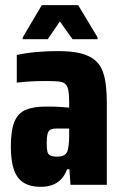

<svg xmlns="http://www.w3.org/2000/svg" viewBox="-20 -716 473 744"><path d="M138 8Q97 8 71 -8.5Q45 -25 33.5 -59.5Q22 -94 22 -148Q22 -211 36 -244.5Q50 -278 80 -290.5Q110 -303 157 -303Q166 -303 176.5 -303Q187 -303 198 -302.5Q209 -302 221.5 -301Q234 -300 248 -299V-322Q248 -351 244.5 -367.5Q241 -384 232 -391.5Q223 -399 205 -400.5Q187 -402 159 -402Q140 -402 120.5 -401.5Q101 -401 82.5 -399.5Q64 -398 45 -396V-503Q82 -511 122 -514.5Q162 -518 204 -518Q252 -518 285 -511Q318 -504 340 -489Q362 -474 373.5 -450Q385 -426 389.5 -391.5Q394 -357 394 -310V0H253L249 -60H240Q231 -36 216.5 -21Q202 -6 182 1Q162 8 138 8ZM201 -109Q212 -109 219.5 -111Q227 -113 232.5 -117.5Q238 -122 241 -129Q244 -138 246 -153.5Q248 -169 248 -190V-218H201Q184 -218 175.5 -213.5Q167 -209 164 -196.5Q161 -184 161 -161Q161 -140 163.5 -129Q166 -118 175 -113.5Q184 -109 201 -109ZM68 -564V-571L142 -696H283L358 -571V-564H261L212 -633L165 -564Z"/></svg>

Font: Saira Condensed ExtraBold
Style: Regular
Weight: 800
Width: 3
Designer: Hector Gatti with collaboration of the Omnibus-Type team
Foundry: Omnibus-Type
Version: Version 1.101